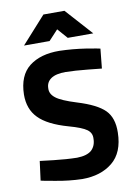

<svg xmlns="http://www.w3.org/2000/svg" viewBox="-99 -977 743 1051"><g transform="rotate(-10 272.0 -452.0)"><path d="M84 -765H226L278 -821L327 -765H469L335 -914H218ZM493 -676Q488 -678 415 -690Q343 -701 269 -703Q164 -704 101 -655Q39 -606 37 -501Q36 -420 85 -370Q134 -319 248 -287Q320 -267 346 -248Q372 -229 370 -198Q370 -158 345 -134Q319 -111 264 -110Q205 -111 135 -119Q65 -127 59 -128L45 -21Q50 -19 124 -6Q197 8 272 10Q375 10 440 -43Q505 -96 507 -207Q509 -289 466 -332Q423 -375 315 -408Q231 -434 202 -457Q172 -480 174 -511Q174 -545 201 -564Q228 -583 283 -583Q334 -582 404 -575Q475 -568 482 -567Z"/></g></svg>

Font: RazerF5
Style: Bold
Weight: 700
Foundry: Razer Inc.
Version: Version 1.000;PS 001.001;hotconv 1.0.56